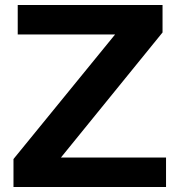

<svg xmlns="http://www.w3.org/2000/svg" viewBox="-20 -749 720 769"><path d="M34 0V-112L441 -611H51V-729H631V-619L224 -118H645V0Z"/></svg>

Font: Hubot Sans SemiBold
Style: Regular
Weight: 600
Designer: Deni Anggara
Foundry: GitHub, Inc., Subsidiary of Microsoft Corporation
Version: Version 2.000